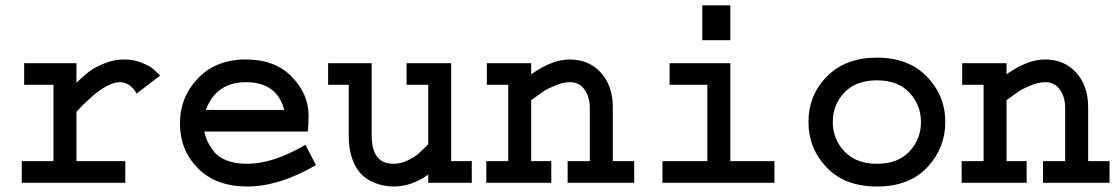

<svg xmlns="http://www.w3.org/2000/svg" viewBox="-20 -676 4142 710"><path d="M69.3 -442.4H262.7V-370.1Q290 -396.5 309.1 -411.1Q328.1 -425.8 364.3 -440.9Q400.4 -456.1 439.5 -456.1Q473.6 -456.1 502.9 -444.3Q532.2 -432.6 543.9 -422.9Q555.7 -413.1 572.3 -396.5L485.4 -330.1Q460.9 -372.1 422.9 -372.1Q411.1 -372.1 397.9 -367.7Q384.8 -363.3 372.1 -356.4Q359.4 -349.6 346.2 -339.8Q333 -330.1 322.3 -320.8Q311.5 -311.5 300.3 -300.8Q289.1 -290 282.2 -283.2Q275.4 -276.4 269.5 -269.5L262.7 -262.7V-80.1H443.4V0H60.5V-80.1H177.7V-362.3H69.3Z M1109.4 -140.6 1148.4 -65.4Q1011.7 13.7 895.5 13.7Q778.3 13.7 711.9 -53.7Q645.5 -121.1 645.5 -218.8Q645.5 -317.4 712.4 -386.7Q779.3 -456.1 888.7 -456.1Q997.1 -456.1 1059.1 -392.1Q1121.1 -328.1 1121.1 -249Q1121.1 -215.8 1118.2 -189.5H735.4Q740.2 -168.9 746.6 -154.8Q752.9 -140.6 769 -118.2Q785.2 -95.7 817.4 -83Q849.6 -70.3 893.6 -70.3Q990.2 -70.3 1109.4 -140.6ZM741.2 -269.5H1031.2Q1003.9 -372.1 889.6 -372.1Q779.3 -372.1 741.2 -269.5Z M1193.4 -442.4H1354.5V-174.8Q1354.5 -70.3 1434.6 -70.3Q1461.9 -70.3 1487.8 -83Q1513.7 -95.7 1525.4 -106Q1537.1 -116.2 1563.5 -142.6V-362.3H1483.4V-442.4H1648.4V-80.1H1724.6V0H1563.5V-30.3Q1502 13.7 1435.5 13.7Q1398.4 13.7 1363.8 -0.5Q1329.1 -14.6 1309.6 -39.1Q1269.5 -88.9 1269.5 -174.8V-362.3H1193.4Z M1780.3 -442.4H1944.3V-401.4Q2022.5 -456.1 2085.9 -456.1Q2158.2 -456.1 2202.1 -407.2Q2246.1 -358.4 2246.1 -280.3V-80.1H2325.2V0H2079.1V-80.1H2161.1V-276.4Q2161.1 -317.4 2141.6 -344.7Q2122.1 -372.1 2087.9 -372.1Q2062.5 -372.1 2033.2 -359.9Q2003.9 -347.7 1990.2 -338.4Q1976.6 -329.1 1944.3 -305.7V-80.1H2018.6V0H1778.3V-80.1H1859.4V-362.3H1780.3Z M2456.1 -442.4H2680.7V-80.1H2843.8V0H2429.7V-80.1H2595.7V-362.3H2456.1ZM2577.1 -527.3V-656.2H2680.7V-527.3Z M2969.7 -224.6Q2969.7 -325.2 3038.6 -394Q3107.4 -462.9 3222.7 -462.9Q3339.8 -462.9 3407.7 -392.6Q3475.6 -322.3 3475.6 -224.6Q3475.6 -128.9 3409.2 -57.6Q3342.8 13.7 3222.7 13.7Q3104.5 13.7 3037.1 -56.6Q2969.7 -127 2969.7 -224.6ZM3059.6 -224.6Q3059.6 -161.1 3103 -115.7Q3146.5 -70.3 3222.7 -70.3Q3300.8 -70.3 3343.3 -116.2Q3385.7 -162.1 3385.7 -224.6Q3385.7 -287.1 3343.3 -333Q3300.8 -378.9 3222.7 -378.9Q3145.5 -378.9 3102.5 -334Q3059.6 -289.1 3059.6 -224.6Z M3538.1 -442.4H3702.1V-401.4Q3780.3 -456.1 3843.8 -456.1Q3916 -456.1 3960 -407.2Q4003.9 -358.4 4003.9 -280.3V-80.1H4083V0H3836.9V-80.1H3918.9V-276.4Q3918.9 -317.4 3899.4 -344.7Q3879.9 -372.1 3845.7 -372.1Q3820.3 -372.1 3791 -359.9Q3761.7 -347.7 3748 -338.4Q3734.4 -329.1 3702.1 -305.7V-80.1H3776.4V0H3536.1V-80.1H3617.2V-362.3H3538.1Z"/></svg>

Font: Thabit-Bold
Style: Bold
Weight: 700
Designer: Regenerated by Nadim Shaikli
Foundry: MAK Alagha
Version: 0.01